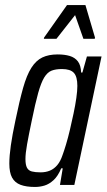

<svg xmlns="http://www.w3.org/2000/svg" viewBox="-20 -734 423 762"><path d="M119 8Q84 8 61.5 -0.5Q39 -9 28 -29Q17 -49 17 -85Q17 -115 23 -157Q29 -199 41 -255Q57 -333 71.5 -384.5Q86 -436 104.5 -465Q123 -494 148 -506Q173 -518 209 -518Q236 -518 256.5 -512Q277 -506 289 -490.5Q301 -475 302 -446H307L325 -510H383L275 0H218L229 -66H223Q210 -35 192.5 -19Q175 -3 156.5 2.5Q138 8 119 8ZM141 -50Q162 -50 178.5 -57Q195 -64 207.5 -79Q220 -94 228 -118Q234 -134 242 -160.5Q250 -187 257.5 -219Q265 -251 272 -284Q279 -317 283 -345.5Q287 -374 287 -393Q287 -430 273 -445Q259 -460 226 -460Q201 -460 184.5 -453.5Q168 -447 155.5 -426.5Q143 -406 131.5 -365Q120 -324 106 -255Q94 -198 87.5 -161.5Q81 -125 81 -103Q81 -80 87 -68.5Q93 -57 106.5 -53.5Q120 -50 141 -50ZM154 -580 155 -585 246 -714H319L357 -585L356 -580H311L278 -674L204 -580Z"/></svg>

Font: Saira ExtraCondensed
Style: Italic
Weight: 400
Width: 2
Italic angle: -12°
Designer: Hector Gatti with collaboration of the Omnibus-Type team
Foundry: Omnibus-Type
Version: Version 1.101